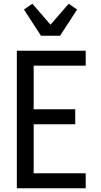

<svg xmlns="http://www.w3.org/2000/svg" viewBox="-20 -1006 540 1026"><path d="M70 0V-735H438V-655H160V-422H382V-342H160V-80H438V0ZM199 -815 108 -955 153 -986 250 -874 347 -986 392 -955 301 -815Z"/></svg>

Font: Iosevka SS10 Medium
Style: Regular
Weight: 500
Monospace: yes
Designer: Belleve Invis
Foundry: Belleve Invis
Version: Version 28.0.6; ttfautohint (v1.8.4)